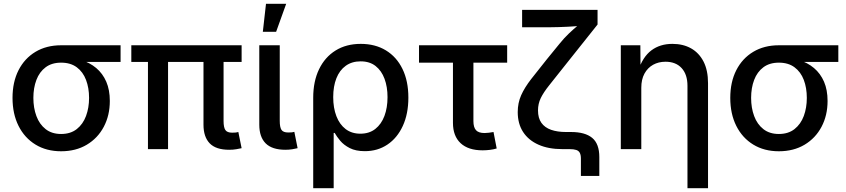

<svg xmlns="http://www.w3.org/2000/svg" viewBox="-20 -779 4419 1003"><path d="M299.3 11.2Q222.7 11.2 165.5 -23.7Q108.4 -58.6 76.9 -121.3Q45.4 -184.1 45.4 -267.6Q45.4 -350.6 76.9 -412.4Q108.4 -474.1 165.5 -508.3Q222.7 -542.5 299.3 -542.5H609.9V-455.6H375.5L299.3 -451.7Q250.5 -451.7 218.3 -427.5Q186 -403.3 170.2 -361.6Q154.3 -319.8 154.3 -267.6Q154.3 -215.3 170.2 -172.6Q186 -129.9 218.3 -104.5Q250.5 -79.1 299.3 -79.1Q348.6 -79.1 381.1 -104.7Q413.6 -130.4 429.4 -173.1Q445.3 -215.8 445.3 -267.6Q445.3 -319.8 429.4 -361.6Q413.6 -403.3 381.1 -427.5Q348.6 -451.7 299.3 -451.7V-480.5Q355.5 -480.5 402.1 -466.3Q448.7 -452.1 482.7 -423.6Q516.6 -395 535.2 -352.1Q553.7 -309.1 553.7 -251.5Q553.7 -176.3 522.2 -116.7Q490.7 -57.1 433.3 -22.9Q376 11.2 299.3 11.2Z M1177.2 3.4Q1107.9 3.4 1075.4 -30.3Q1043 -64 1043 -127.4V-514.2H1147.9V-147Q1147.9 -113.8 1157.2 -99.9Q1166.5 -85.9 1192.9 -85.9Q1205.1 -85.9 1212.2 -86.7Q1219.2 -87.4 1225.1 -89.4L1242.2 -4.9Q1231.4 -2.4 1214.6 0.5Q1197.8 3.4 1177.2 3.4ZM752.9 0V-514.2H857.9V0ZM666 -455.6V-542.5H1242.2V-455.6Z M1471.2 3.4Q1401.4 3.4 1367.9 -30Q1334.5 -63.5 1334.5 -127.4V-542.5H1441.4V-147.5Q1441.4 -114.3 1450.4 -100.6Q1459.5 -86.9 1485.8 -86.9Q1498 -86.9 1504.9 -87.6Q1511.7 -88.4 1517.6 -90.3L1534.7 -4.9Q1523.4 -2 1506.6 0.7Q1489.7 3.4 1471.2 3.4ZM1353 -612.8 1369.6 -759.3H1475.1L1422.4 -612.8Z M1616.2 204.1V-268.1Q1616.2 -354 1646.7 -417.2Q1677.2 -480.5 1732.9 -515.1Q1788.6 -549.8 1864.7 -549.8Q1939.9 -549.8 1995.8 -515.9Q2051.8 -481.9 2082.5 -418.9Q2113.3 -356 2113.3 -269Q2113.3 -184.1 2084.2 -121.1Q2055.2 -58.1 2003.9 -23.7Q1952.6 10.7 1886.2 10.7Q1838.4 10.7 1807.1 -5.4Q1775.9 -21.5 1757.3 -43.7Q1738.8 -65.9 1728.5 -84.5H1723.1V204.1ZM1862.3 -80.6Q1909.2 -80.6 1940.7 -105.5Q1972.2 -130.4 1988.3 -173.3Q2004.4 -216.3 2004.4 -271.5Q2004.4 -325.2 1988.8 -367.4Q1973.1 -409.7 1942.1 -434.1Q1911.1 -458.5 1863.8 -458.5Q1818.4 -458.5 1786.1 -435.3Q1753.9 -412.1 1737.3 -370.1Q1720.7 -328.1 1720.7 -271.5Q1720.7 -215.3 1737.3 -172.1Q1753.9 -128.9 1785.6 -104.7Q1817.4 -80.6 1862.3 -80.6Z M2501 6.3Q2426.3 6.3 2386.2 -31Q2346.2 -68.4 2346.2 -137.2V-451.7H2168.9V-542.5H2629.4V-451.7H2453.1V-146.5Q2453.1 -113.8 2466.6 -98.9Q2480 -84 2511.7 -84Q2521 -84 2534.4 -85.7Q2547.9 -87.4 2558.1 -89.4L2574.7 -3.4Q2558.6 1.5 2539.3 3.9Q2520 6.3 2501 6.3Z M3014.6 140.1V49.8Q3014.6 30.8 3009 19.8Q3003.4 8.8 2990.5 4.4Q2977.5 0 2955.1 0H2917Q2845.2 0 2793 -23.2Q2740.7 -46.4 2712.6 -89.6Q2684.6 -132.8 2684.6 -193.4Q2684.6 -241.2 2702.4 -281.2Q2720.2 -321.3 2754.6 -365.7Q2789.1 -410.2 2837.4 -470.2L2902.8 -550.3Q2927.2 -580.6 2951.9 -604Q2976.6 -627.4 2998.5 -645.5Q3020.5 -663.6 3037.6 -676.8L3032.2 -646Q3014.6 -644 2992.7 -642.3Q2970.7 -640.6 2947 -639.4Q2923.3 -638.2 2900.6 -637.5Q2877.9 -636.7 2858.4 -636.7H2707.5V-727.5H3101.6V-650.9L2926.3 -430.7Q2879.9 -372.1 2849.6 -334.2Q2819.3 -296.4 2804.9 -266.6Q2790.5 -236.8 2790.5 -202.1Q2790.5 -162.1 2808.3 -137.2Q2826.2 -112.3 2859.1 -100.8Q2892.1 -89.4 2936.5 -89.4H2962.9Q3036.6 -89.4 3073.7 -58.6Q3110.8 -27.8 3110.8 41.5V140.1Z M3330.1 -320.3V0H3223.1V-542.5H3325.2L3326.2 -409.7H3314Q3337.9 -482.4 3383.1 -516.1Q3428.2 -549.8 3492.7 -549.8Q3548.3 -549.8 3590.1 -526.4Q3631.8 -502.9 3655.3 -457.3Q3678.7 -411.6 3678.7 -344.2V204.1H3571.3V-330.6Q3571.3 -390.1 3540.8 -423.3Q3510.3 -456.5 3456.5 -456.5Q3420.4 -456.5 3391.8 -440.7Q3363.3 -424.8 3346.7 -394.5Q3330.1 -364.3 3330.1 -320.3Z M4048.8 11.2Q3972.2 11.2 3915 -23.7Q3857.9 -58.6 3826.4 -121.3Q3794.9 -184.1 3794.9 -267.6Q3794.9 -350.6 3826.4 -412.4Q3857.9 -474.1 3915 -508.3Q3972.2 -542.5 4048.8 -542.5H4359.4V-455.6H4125L4048.8 -451.7Q4000 -451.7 3967.8 -427.5Q3935.5 -403.3 3919.7 -361.6Q3903.8 -319.8 3903.8 -267.6Q3903.8 -215.3 3919.7 -172.6Q3935.5 -129.9 3967.8 -104.5Q4000 -79.1 4048.8 -79.1Q4098.1 -79.1 4130.6 -104.7Q4163.1 -130.4 4179 -173.1Q4194.8 -215.8 4194.8 -267.6Q4194.8 -319.8 4179 -361.6Q4163.1 -403.3 4130.6 -427.5Q4098.1 -451.7 4048.8 -451.7V-480.5Q4105 -480.5 4151.6 -466.3Q4198.2 -452.1 4232.2 -423.6Q4266.1 -395 4284.7 -352.1Q4303.2 -309.1 4303.2 -251.5Q4303.2 -176.3 4271.7 -116.7Q4240.2 -57.1 4182.9 -22.9Q4125.5 11.2 4048.8 11.2Z"/></svg>

Font: Inter 16pt Medium
Style: Regular
Weight: 500
Version: Version 4.001;git-66647c0bb